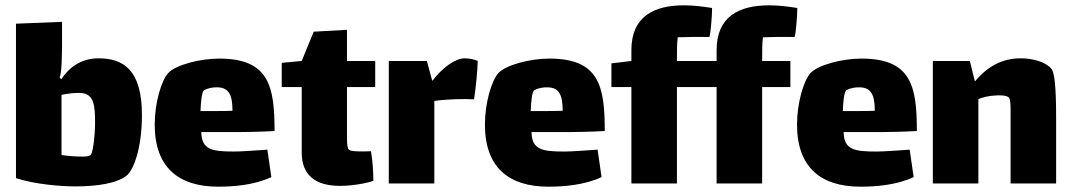

<svg xmlns="http://www.w3.org/2000/svg" viewBox="-20 -689 4024 721"><path d="M350 -470C282 -470 237 -433 210 -391L204 -398C212 -419 212 -467 213 -513V-607L40 -600V-20C111 3 207 11 263 11C343 11 419 0 456 -30C481 -50 513 -131 513 -257C513 -426 444 -470 350 -470ZM322 -109C317 -101 299 -101 288 -101C262 -101 236 -103 211 -107V-333C236 -338 264 -341 283 -340C334 -337 337 -291 337 -227C337 -183 330 -123 322 -109Z M858 -120C778 -120 737 -126 736 -193H878C897 -193 960 -194 1011 -197C1011 -364 991 -469 803 -469C730 -469 640 -445 612 -415C586 -387 561 -303 561 -221C561 -62 649 12 799 12C854 12 933 7 999 -24L984 -127C924 -123 888 -120 858 -120ZM746 -350C760 -358 779 -362 799 -361C839 -359 853 -333 853 -273C832 -272 807 -272 785 -272H733C734 -305 738 -345 746 -350Z M1283 -362H1389V-460H1283V-577L1158 -570L1113 -460L1038 -453V-362H1113V-116C1113 -29 1167 9 1257 9C1303 9 1358 -1 1382 -10C1382 -36 1380 -84 1373 -121C1340 -120 1298 -119 1290 -127C1282 -135 1283 -167 1283 -189Z M1725 -470C1689 -470 1642 -435 1604 -386H1603L1583 -460H1440V0H1611V-310C1660 -317 1724 -318 1760 -316C1765 -343 1774 -430 1774 -460C1765 -465 1743 -470 1725 -470Z M2098 -120C2018 -120 1977 -126 1976 -193H2118C2137 -193 2200 -194 2251 -197C2251 -364 2231 -469 2043 -469C1970 -469 1880 -445 1852 -415C1826 -387 1801 -303 1801 -221C1801 -62 1889 12 2039 12C2094 12 2173 7 2239 -24L2224 -127C2164 -123 2128 -120 2098 -120ZM1986 -350C2000 -358 2019 -362 2039 -361C2079 -359 2093 -333 2093 -273C2072 -272 2047 -272 2025 -272H1973C1974 -305 1978 -345 1986 -350Z M2868 -669C2757 -669 2671 -628 2671 -501V-460H2522C2522 -497 2522 -525 2525 -549C2557 -550 2597 -551 2644 -550C2647 -559 2649 -580 2651 -602C2653 -623 2654 -644 2654 -659C2617 -665 2582 -669 2548 -669C2437 -669 2351 -628 2351 -501V-460L2276 -451V-362H2351V0H2522V-362H2671V0H2842V-362H2948V-460H2842C2842 -497 2842 -525 2845 -549C2877 -550 2917 -551 2964 -550C2967 -559 2969 -580 2971 -602C2973 -623 2974 -644 2974 -659C2937 -665 2902 -669 2868 -669Z M3270 -120C3190 -120 3149 -126 3148 -193H3290C3309 -193 3372 -194 3423 -197C3423 -364 3403 -469 3215 -469C3142 -469 3052 -445 3024 -415C2998 -387 2973 -303 2973 -221C2973 -62 3061 12 3211 12C3266 12 3345 7 3411 -24L3396 -127C3336 -123 3300 -120 3270 -120ZM3158 -350C3172 -358 3191 -362 3211 -361C3251 -359 3265 -333 3265 -273C3244 -272 3219 -272 3197 -272H3145C3146 -305 3150 -345 3158 -350Z M3928 -431C3906 -457 3858 -470 3813 -470C3744 -470 3688 -440 3641 -383L3622 -460H3483V0H3654V-317C3672 -324 3693 -329 3712 -330C3734 -332 3762 -332 3770 -321C3773 -316 3775 -299 3775 -281V-240V0H3946V-242C3946 -365 3940 -417 3928 -431Z"/></svg>

Font: FilmFarsi_V5 Display
Style: Regular
Weight: 400
Designer: Borna Izadpanah
Foundry: Borna Izadpanah
Version: Version 1.000;PS 001.000;hotconv 1.0.88;makeotf.lib2.5.64775